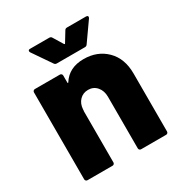

<svg xmlns="http://www.w3.org/2000/svg" viewBox="-165 -821 893 943"><g transform="rotate(-30 282.0 -350.0)"><path d="M518 -341V-12Q518 -7 514.5 -3.5Q511 0 506 0H364Q359 0 355.5 -3.5Q352 -7 352 -12V-305Q352 -339 333 -361Q314 -383 284 -383Q255 -383 236 -363.5Q217 -344 215 -312V-305H214V-12Q214 -7 210.5 -3.5Q207 0 202 0H60Q55 0 51.5 -3.5Q48 -7 48 -12V-505Q48 -510 51.5 -513.5Q55 -517 60 -517H202Q207 -517 210.5 -513.5Q214 -510 214 -505V-466Q214 -462 215.5 -461.5Q217 -461 219 -464Q258 -525 340 -525Q418 -525 468 -475.5Q518 -426 518 -341ZM128 -692Q128 -700 138 -700H247Q257 -700 261 -692L294 -638Q296 -635 298 -635Q300 -635 301 -638L334 -692Q338 -700 348 -700H456Q463 -700 465.5 -695.5Q468 -691 464 -685L390 -580Q385 -572 376 -572H216Q207 -572 202 -580L130 -685Q128 -689 128 -692Z"/></g></svg>

Font: BARLOWEXTRABOLD
Style: Regular
Weight: 800
Designer: Jeremy Tribby
Foundry: Tribby Type
Version: Version 1.422